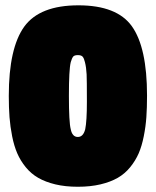

<svg xmlns="http://www.w3.org/2000/svg" viewBox="-20 -692 590 725"><path d="M13.2 -330.1Q13.2 -510.7 71.8 -591.8Q130.4 -671.9 275.9 -671.9Q421.4 -671.9 478 -592.8Q535.2 -512.7 535.2 -331.1Q535.2 -285.6 532.7 -250Q530.3 -214.4 522.9 -177.5Q515.6 -140.6 503.7 -113Q491.7 -85.4 471.7 -60.8Q451.7 -36.1 424.6 -20.5Q397.5 -4.9 359.4 4.2Q321.3 13.2 273.9 13.2Q226.6 13.2 189 4.2Q151.4 -4.9 124.3 -20.5Q97.2 -36.1 77.1 -60.8Q57.1 -85.4 45.2 -113Q33.2 -140.6 25.9 -177.2Q18.6 -213.9 15.9 -249.5Q13.2 -285.2 13.2 -330.1ZM247.1 -457Q240.2 -429.2 240.2 -330.1Q240.2 -231 247.1 -204.1Q252.9 -174.8 273.9 -174.8Q294.4 -174.8 301.8 -204.1Q308.1 -234.9 308.1 -307.1Q308.1 -392.1 307.1 -411.1Q305.7 -438 300.8 -457Q297.4 -471.7 292.2 -477.8Q287.1 -483.9 273.9 -483.9Q260.7 -483.9 256.1 -478Q251.5 -472.2 247.1 -457Z"/></svg>

Font: Don José
Style: Regular
Weight: 900
Designer: Cristian Tournier
Version: Version 1.000